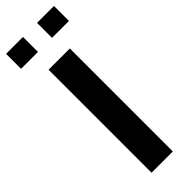

<svg xmlns="http://www.w3.org/2000/svg" viewBox="-301 -895 907 907"><g transform="rotate(-45 153.0 -441.5)"><path d="M82 0V-688H224V0ZM-7 -783V-883H106V-783ZM200 -783V-883H313V-783Z"/></g></svg>

Font: Saira Thin SemiBold
Style: Regular
Weight: 600
Version: Version 1.101